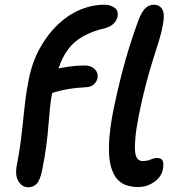

<svg xmlns="http://www.w3.org/2000/svg" viewBox="-20 -780 754 812"><path d="M99 12Q74 12 58 -13.5Q42 -39 52 -86Q61 -133 66 -170Q71 -207 74.5 -239Q78 -271 81 -301.5Q84 -332 88.5 -366Q93 -400 101 -441Q116 -518 149 -577Q182 -636 225.5 -677Q269 -718 319.5 -739Q370 -760 422 -760Q445 -760 463.5 -748Q482 -736 477 -709Q473 -692 460.5 -680Q448 -668 428 -662Q369 -648 330 -625.5Q291 -603 267 -570Q243 -537 228.5 -493.5Q214 -450 202 -394Q195 -360 191.5 -325.5Q188 -291 185 -252Q182 -213 176 -165.5Q170 -118 158 -59Q149 -17 135 -2.5Q121 12 99 12ZM171 -381Q152 -381 139.5 -391.5Q127 -402 131 -419Q136 -441 153 -458.5Q170 -476 197 -484Q235 -493 269.5 -498Q304 -503 338 -503Q356 -503 369 -496Q382 -489 388.5 -477Q395 -465 392 -448Q388 -433 376 -422.5Q364 -412 343 -411Q301 -409 272.5 -404Q244 -399 225.5 -394Q207 -389 194 -385Q181 -381 171 -381ZM564 11Q541 11 518 4.5Q495 -2 477 -21Q459 -40 449 -76Q439 -112 441 -171Q443 -230 460 -317Q477 -398 493.5 -462.5Q510 -527 527.5 -583Q545 -639 565 -693Q579 -730 594.5 -745Q610 -760 630 -760Q656 -760 667 -739Q678 -718 668 -671Q663 -642 652.5 -608.5Q642 -575 628.5 -532.5Q615 -490 599.5 -432.5Q584 -375 568 -297Q556 -236 552.5 -197.5Q549 -159 551.5 -137.5Q554 -116 562.5 -107.5Q571 -99 581 -99Q598 -99 608 -102Q618 -105 626 -108.5Q634 -112 643 -112Q664 -112 668.5 -98.5Q673 -85 669 -65Q665 -42 649.5 -25.5Q634 -9 612 1Q590 11 564 11Z"/></svg>

Font: Shantell Sans Medium
Style: Italic
Weight: 500
Italic angle: -11°
Designer: Stephen Nixon, Anya Danilova, Shantell Martin
Foundry: Arrow Type
Version: Version 1.011;[c5ecc13dd]